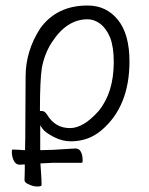

<svg xmlns="http://www.w3.org/2000/svg" viewBox="-20 -501 540 697"><path d="M115 176Q100 176 84 168Q69 162 69 153Q69 141 70 115V101V96H65Q60 96 53 97H52Q38 97 31 84Q23 69 23 51Q23 45 24 42Q25 42 28 42H30Q44 43 54 43Q59 44 66 44H71V39Q72 1 72 -54Q73 -196 73 -223Q73 -316 126 -398Q186 -481 298 -481Q366 -481 408 -429Q450 -377 450 -278Q450 -113 347 -27Q323 -7 295.5 2.5Q268 12 237 12Q205 12 174 -4.5Q143 -21 135 -33L126 -46V-30V39V44H131L170 43L253 38Q267 38 273 49Q280 61 280 81Q280 87 279 89Q277 90 273 90H171L132 92H127V97Q128 116 129 125Q131 154 131 171Q131 176 115 176ZM30 42ZM253 38ZM234 -36Q283 -36 338 -98Q393 -165 393 -276Q393 -330 380 -364Q366 -398 344 -414.5Q322 -431 298 -431Q222 -431 168 -347Q142 -307 132 -255Q125 -210 125 -103V-98H130H133Q143 -98 152 -83Q181 -36 234 -36ZM126 -398Z"/></svg>

Font: LXGW WenKai Mono TC Light
Style: Regular
Weight: 300
Designer: LXGW / Fontworks Inc.
Foundry: LXGW / Fontworks Inc.
Version: Version 1.330